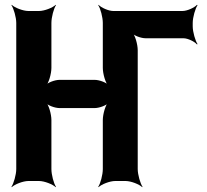

<svg xmlns="http://www.w3.org/2000/svg" viewBox="-20 -757 867 803"><path d="M195 -473V-661C195 -685 205 -722 214 -735L213 -737C201 -725 166 -711 143 -711H99C76 -711 41 -725 29 -737L28 -735C37 -722 48 -685 48 -661V-50C48 -26 37 11 28 24L29 26C41 14 76 0 99 0H143C166 0 201 14 213 26L214 24C205 11 195 -26 195 -50V-255C195 -279 184 -319 171 -331L169 -329C179 -316 210 -305 229 -305H376C395 -305 426 -316 436 -329L434 -331C421 -319 410 -279 410 -255V-50C410 -26 400 11 391 24L392 26C404 14 439 0 462 0H505C528 0 563 14 575 26L576 24C567 11 556 -26 556 -50V-547C556 -571 545 -611 532 -623L530 -621C539 -608 570 -597 589 -597H747C766 -597 794 -583 804 -571L806 -573C797 -586 786 -623 786 -647V-661C786 -685 797 -722 806 -735L804 -737C793 -725 763 -711 743 -711H454C434 -711 403 -725 392 -737L391 -735C400 -722 410 -685 410 -661V-473C410 -449 421 -409 434 -397L436 -399C426 -412 395 -423 376 -423H229C210 -423 179 -412 169 -399L171 -397C184 -409 195 -449 195 -473Z"/></svg>

Font: Asimov
Style: EdgeExtreme
Weight: 500
Designer: Google
Version: Version 2.000980: 2014